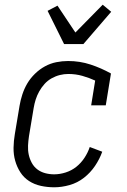

<svg xmlns="http://www.w3.org/2000/svg" viewBox="-20 -787 540 815"><path d="M210 8Q181 8 153.5 2Q126 -4 103.5 -18.5Q81 -33 66.5 -55.5Q52 -78 44.5 -104.5Q37 -131 37.5 -160Q38 -189 43 -218L63 -338Q67 -362 75 -386.5Q83 -411 96 -433Q109 -455 128.5 -474Q148 -493 171 -505.5Q194 -518 219 -523Q244 -528 269 -528Q319 -528 364.5 -513Q410 -498 451 -475L429 -340H367L384 -445Q358 -457 329.5 -465Q301 -473 270 -473Q252 -473 234 -468.5Q216 -464 199 -454.5Q182 -445 169 -430.5Q156 -416 146.5 -399Q137 -382 131.5 -364.5Q126 -347 123 -329L103 -209Q100 -189 99 -169Q98 -149 102 -130.5Q106 -112 115 -95.5Q124 -79 138.5 -68Q153 -57 171.5 -52Q190 -47 210 -47Q234 -47 259 -55Q284 -63 304 -79Q324 -95 338.5 -117Q353 -139 361 -163L414 -143Q403 -112 383.5 -83Q364 -54 336.5 -32.5Q309 -11 275.5 -1.5Q242 8 210 8ZM252 -600 182 -741 224 -763 300 -649 416 -767 452 -737 334 -600Z"/></svg>

Font: Iosevka Curly Slab Light
Style: Italic
Weight: 300
Italic angle: -9°
Monospace: yes
Designer: Belleve Invis
Foundry: Belleve Invis
Version: Version 22.1.2; ttfautohint (v1.8.4)